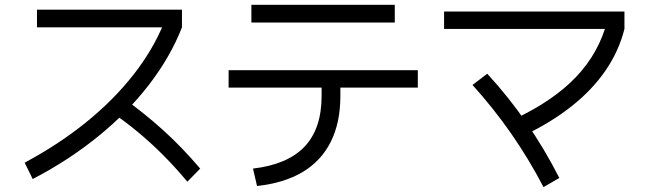

<svg xmlns="http://www.w3.org/2000/svg" viewBox="-20 -770 2680 796"><path d="M82.2 -95.6Q223.3 -171.1 336.7 -262.8Q450 -354.4 532.2 -458.9Q614.4 -563.3 660 -675.6L682.2 -656.7H133.3V-730H734.4V-656.7Q686.7 -534.4 597.8 -418.9Q508.9 -303.3 386.1 -203.9Q263.3 -104.4 115.6 -27.8ZM756.7 -16.7Q705.6 -77.8 655.6 -127.8Q605.6 -177.8 552.2 -222.2Q498.9 -266.7 437.8 -307.8L487.8 -365.6Q576.7 -302.2 655 -231.7Q733.3 -161.1 810 -71.1Z M1028.9 -71.1Q1172.2 -87.8 1242.8 -162.2Q1313.3 -236.7 1313.3 -372.2V-406.7H927.8V-478.9H1712.2V-406.7H1391.1V-372.2Q1391.1 -261.1 1351.1 -181.7Q1311.1 -102.2 1234.4 -56.7Q1157.8 -11.1 1045.6 1.1ZM1022.2 -676.7V-750H1616.7V-676.7Z M2113.3 -276.7Q2274.4 -352.2 2368.9 -451.7Q2463.3 -551.1 2497.8 -683.3L2568.9 -650Q2545.6 -557.8 2490.6 -477.8Q2435.6 -397.8 2351.1 -330.6Q2266.7 -263.3 2151.1 -207.8ZM2233.3 5.6Q2171.1 -113.3 2097.8 -218.3Q2024.4 -323.3 1938.9 -417.8L2000 -464.4Q2088.9 -367.8 2163.3 -260Q2237.8 -152.2 2298.9 -32.2ZM1821.1 -650V-722.2H2568.9V-650Z"/></svg>

Font: Paperlogy 4 Regular
Style: Regular
Weight: 400
Designer: redesigned by Lee Juim, glyphs from Gmarket Sans & Montserrat
Foundry: PT&
Version: Version 1.001